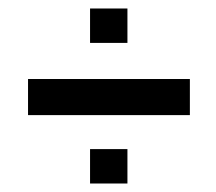

<svg xmlns="http://www.w3.org/2000/svg" viewBox="-20 -498 508 452"><path d="M192 -397V-478H280V-397ZM46 -227V-312H427V-227ZM192 -66V-147H280V-66Z"/></svg>

Font: Kanit
Style: Regular
Weight: 400
Designer: Katatrad Team
Foundry: CadsonDemak
Version: Version 2.000; ttfautohint (v1.8.3)